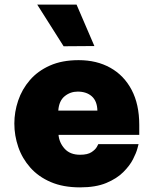

<svg xmlns="http://www.w3.org/2000/svg" viewBox="-20 -800 664 830"><path d="M255 -600 141 -780H311L388 -601ZM326 10Q253 10 199.5 -13Q146 -36 111 -75.5Q76 -115 59 -164.5Q42 -214 42 -266Q42 -316 58.5 -365Q75 -414 109 -453.5Q143 -493 195.5 -516.5Q248 -540 320 -540Q398 -540 457 -507Q516 -474 549 -411.5Q582 -349 582 -260V-217H233Q236 -183 259.5 -157Q283 -131 326 -131Q359 -131 376 -142.5Q393 -154 399 -165.5Q405 -177 405 -177H579Q579 -177 574 -158Q569 -139 555 -111.5Q541 -84 513 -56Q485 -28 439.5 -9Q394 10 326 10ZM232 -322H401Q400 -363 377 -383.5Q354 -404 316 -404Q284 -404 259.5 -384Q235 -364 232 -322Z"/></svg>

Font: Be Vietnam Pro Black
Style: Regular
Weight: 900
Designer: Lam Bao, Tony Le, Vietanh Nguyen
Foundry: Yellow Type Foundry
Version: Version 1.002; ttfautohint (v1.8.3)